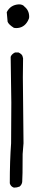

<svg xmlns="http://www.w3.org/2000/svg" viewBox="-20 -822 199 882"><path d="M44 40Q29 35 25 20Q25 -82 31 -164L32 -350L29 -561Q33 -573 49 -581H65Q82 -573 84 -562L86 -554L85 -467Q87 -316 88 -164L84 -114Q84 -6 82 14Q80 27 70 35Q58 40 44 40ZM54 -693 44 -694Q20 -709 15 -722L11 -766Q28 -800 67 -802Q85 -802 93 -791Q114 -774 114 -745Q114 -736 108 -726Q90 -693 54 -693Z"/></svg>

Font: Yozai
Style: Regular
Weight: 400
Designer: LXGW / Y.OzVox
Foundry: LXGW / Y.OzVox
Version: Version 0.861;October 22, 2024